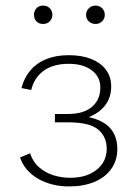

<svg xmlns="http://www.w3.org/2000/svg" viewBox="-20 -665 488 689"><path d="M229 4Q164 4 116 -24Q68 -52 52 -100L88 -115Q98 -84 120.5 -64.5Q143 -45 172 -36Q201 -27 232 -27Q291 -27 327 -56Q363 -85 363 -131Q363 -174 332.5 -200Q302 -226 224 -226H177V-256H224Q280 -256 310 -281.5Q340 -307 340 -351Q340 -390 309 -413Q278 -436 227 -436Q170 -436 136 -410.5Q102 -385 92 -342L57 -349Q67 -387 90 -413.5Q113 -440 147.5 -453.5Q182 -467 227 -467Q273 -467 307 -453.5Q341 -440 360 -415Q379 -390 379 -355Q379 -317 359.5 -290Q340 -263 306.5 -248Q273 -233 228 -233V-251Q287 -251 325.5 -237Q364 -223 382.5 -196Q401 -169 401 -130Q401 -89 379 -58.5Q357 -28 318 -12Q279 4 229 4ZM135 -579Q120 -579 111 -588Q102 -597 102 -612Q102 -626 111 -635.5Q120 -645 135 -645Q149 -645 158.5 -635.5Q168 -626 168 -612Q168 -598 158.5 -588.5Q149 -579 135 -579ZM323 -579Q309 -579 299 -588Q289 -597 289 -612Q289 -626 299 -635.5Q309 -645 323 -645Q337 -645 346.5 -635.5Q356 -626 356 -612Q356 -598 346.5 -588.5Q337 -579 323 -579Z"/></svg>

Font: Ysabeau SC ExtraLight
Style: Regular
Weight: 250
Designer: Christian Thalmann (Catharsis Fonts)
Version: Version 2.001;gftools[0.9.30]; featfreeze: smcp